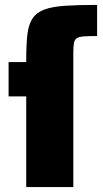

<svg xmlns="http://www.w3.org/2000/svg" viewBox="-20 -763 420 783"><path d="M87 0V-370H15V-510H87V-521Q87 -584 92 -624.5Q97 -665 113.5 -689Q130 -713 162 -724.5Q194 -736 246 -739.5Q298 -743 376 -743V-616Q341 -616 321.5 -614.5Q302 -613 293 -607Q284 -601 281.5 -587.5Q279 -574 279 -550V0Z"/></svg>

Font: Saira SemiCondensed Black
Style: Regular
Weight: 900
Width: 4
Designer: Hector Gatti with collaboration of the Omnibus-Type team
Foundry: Omnibus-Type
Version: Version 1.101